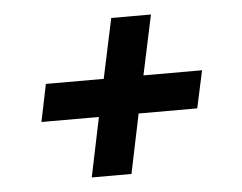

<svg xmlns="http://www.w3.org/2000/svg" viewBox="-38 -501 626 496"><g transform="rotate(-5 274.5 -253.0)"><path d="M181 -50 213 -204H64L84 -301H234L267 -456H370L337 -301H489L468 -204H316L284 -50Z"/></g></svg>

Font: Saira SemiBold
Style: Italic
Weight: 600
Italic angle: -12°
Designer: Hector Gatti with collaboration of the Omnibus-Type team
Foundry: Omnibus-Type
Version: Version 1.100; ttfautohint (v1.8.3)